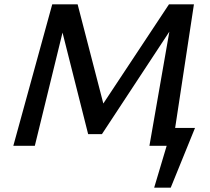

<svg xmlns="http://www.w3.org/2000/svg" viewBox="-20 -678 978 893"><path d="M759 0V-83H887L844 0ZM697 195 780 -83H887L774 195ZM675 0 781 -607 833 -630 454 -54H390L256 -585L272 -658H341L469 -164H439L766 -658H882L782 0ZM42 0 223 -658H303L142 0Z"/></svg>

Font: Ysabeau SemiBold
Style: Italic
Weight: 600
Italic angle: -12°
Designer: Christian Thalmann (Catharsis Fonts)
Version: Version 2.002